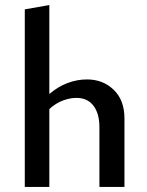

<svg xmlns="http://www.w3.org/2000/svg" viewBox="-20 -739 581 759"><path d="M373 0V-236Q373 -290 349.5 -321Q326 -352 282 -352Q258 -352 232.5 -343Q207 -334 185 -316.5Q163 -299 149 -272L116 -297Q143 -340 176.5 -368.5Q210 -397 247.5 -411Q285 -425 324 -425Q387 -425 429.5 -384Q472 -343 472 -271V0ZM78 0V-702L175 -719V0Z"/></svg>

Font: Ysabeau Infant SemiBold
Style: Regular
Weight: 600
Designer: Christian Thalmann (Catharsis Fonts)
Version: Version 2.002; featfreeze: ss01,ss02,lnum